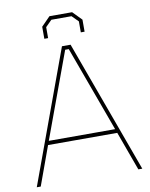

<svg xmlns="http://www.w3.org/2000/svg" viewBox="-98 -982 822 1052"><g transform="rotate(-10 313.5 -455.5)"><path d="M202 -794V-861L251 -911H377L426 -861V-794H405V-855L370 -890H258L223 -855V-794ZM20 0 290 -737H338L607 0H585L506 -217H121L42 0ZM129 -239H498L324 -715H304Z"/></g></svg>

Font: Tomorrow Thin
Style: Regular
Weight: 250
Designer: Tony de Marco, Monica Rizzolli
Foundry: Just in Type
Version: Version 2.002